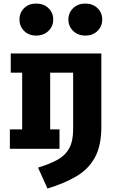

<svg xmlns="http://www.w3.org/2000/svg" viewBox="-20 -850 655 1097"><path d="M186.7 -829.7Q229.2 -829.7 256.7 -803.6Q284.1 -777.4 284.1 -738.5Q284.1 -699.5 256.7 -673.1Q229.2 -646.7 186.7 -646.7Q144.6 -646.7 117.9 -673.1Q91.3 -699.5 91.3 -738.5Q91.3 -777.4 117.9 -803.6Q144.6 -829.7 186.7 -829.7ZM467.7 -829.7Q509.7 -829.7 536.9 -803.6Q564.1 -777.4 564.1 -738.5Q564.1 -699.5 536.9 -673.1Q509.7 -646.7 467.7 -646.7Q425.6 -646.7 398.2 -673.1Q370.8 -699.5 370.8 -738.5Q370.8 -777.4 398.2 -803.6Q425.6 -829.7 467.7 -829.7ZM559 -544.6V-125.1Q559 -18.5 522.8 48.5Q486.7 115.4 417.9 156.4Q349.2 197.4 251.3 227.2L197.4 107.7Q264.6 87.2 309 62.6Q353.3 37.9 375.6 -2.8Q397.9 -43.6 397.9 -111.3V-434.9H266.7V-110.8H320V0H36.4V-110.8H106.7V-434.9H41.5V-544.6Z"/></svg>

Font: Fira Code
Style: Bold
Weight: 700
Monospace: yes
Designer: Carrois Corporate, Edenspiekermann AG, Nikita Prokopov
Foundry: Carrois Corporate, Edenspiekermann AG, Nikita Prokopov
Version: Version 6.000; ttfautohint (v1.8.2) -l 8 -r 50 -G 200 -x 14 